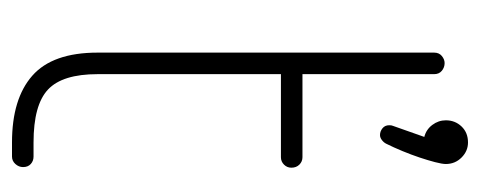

<svg xmlns="http://www.w3.org/2000/svg" viewBox="-254 -526 781 312"><g transform="rotate(90 136.0 -370.5)"><path d="M212 0Q141 0 103.5 -33Q66 -66 66 -139V-686Q66 -694 71.5 -698.5Q77 -703 83 -703Q90 -703 95.5 -698.5Q101 -694 101 -686V-472H236Q243 -472 248 -467Q253 -462 253 -454Q253 -447 248 -442Q243 -437 236 -437H101V-139Q101 -82 126 -58.5Q151 -35 212 -35H235Q242 -35 247 -30.5Q252 -26 252 -18Q252 -11 247 -5.5Q242 0 235 0ZM200 -598Q194 -598 189 -602Q184 -606 184 -613Q184 -617 185 -619L203 -670Q191 -673 183.5 -683Q176 -693 176 -705Q176 -720 186 -730.5Q196 -741 212 -741Q226 -741 236.5 -730.5Q247 -720 247 -705Q247 -699 244 -687.5Q241 -676 236.5 -662.5Q232 -649 226 -634.5Q220 -620 214 -608Q212 -604 208 -601Q204 -598 200 -598Z"/></g></svg>

Font: Dosis ExtraLight ExtraLight
Style: Regular
Weight: 250
Version: Version 3.001; ttfautohint (v1.8.2)